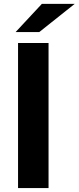

<svg xmlns="http://www.w3.org/2000/svg" viewBox="-20 -962 402 982"><path d="M72.3 0V-742H228.3V0ZM59.8 -798 194.2 -942.3H362.2L180.8 -798Z"/></svg>

Font: Montserrat Thin
Style: Regular
Weight: 100
Designer: Julieta Ulanovsky
Foundry: Julieta Ulanovsky
Version: Version 9.000